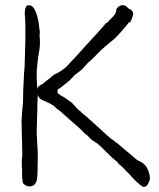

<svg xmlns="http://www.w3.org/2000/svg" viewBox="-20 -725 625 757"><path d="M354 -166Q344 -171 337 -178Q323 -192 322 -193Q314 -198 308 -205Q301 -212 294 -219Q273 -237 254 -254Q221 -284 217 -287Q204 -295 193 -307L177 -317L146 -331Q142 -333 142 -333Q130 -341 129 -353Q127 -321 127 -288Q126 -254 125 -221Q124 -207 126 -175Q129 -126 129 -108Q129 -76 128 -46Q127 -14 122 -6Q118 2 113 5.5Q108 9 99 10Q87 10 81 6Q72 0 70 -4Q69 -8 69 -11Q68 -17 68 -19L67 -32Q68 -48 66 -73Q65 -93 68 -112Q68 -115 67 -164L66 -197Q65 -236 65 -249Q66 -262 67 -281L69 -302Q71 -320 71 -334Q71 -368 73 -398Q75 -447 77 -461Q77 -465 80 -567Q81 -634 78 -666Q77 -673 78 -678Q78 -683 79 -688Q80 -693 83 -699Q85 -704 94 -704Q105 -705 113 -693Q121 -681 126 -664Q132 -642 133 -631Q136 -608 136 -606Q137 -605 137 -599L136 -583Q136 -576 137 -575Q139 -544 133 -515Q129 -496 125 -448Q124 -429 125 -411Q126 -392 127 -375Q129 -386 147 -393Q158 -403 169 -411Q180 -419 192 -430Q215 -441 223 -447L233 -455Q234 -456 235 -456L237 -458Q238 -458 239 -459Q242 -462 254 -475Q266 -488 283 -506Q300 -525 319 -546Q338 -566 354 -584Q370 -602 381 -614Q392 -626 392 -627Q395 -632 399 -634Q406 -638 406 -638Q406 -639 406 -639Q406 -639 407 -640L410 -643Q410 -644 410 -644Q410 -645 411 -645Q413 -646 413.5 -647Q414 -648 415 -649Q437 -668 438 -682Q439 -690 439 -690Q456 -711 475 -702Q479 -700 484 -694Q485 -692 492 -689L498 -685Q506 -677 505 -670Q505 -667 504 -664L500 -653Q495 -639 494 -638Q487 -637 487 -635Q483 -629 462 -605Q447 -587 431 -572Q429 -570 395 -542Q376 -526 365 -514Q343 -491 341 -490Q326 -478 316 -465.5Q306 -453 293 -443Q275 -431 266 -420Q254 -406 240 -396Q215 -377 215 -376H212Q211 -376 209 -372L206 -369L207 -368V-367V-359Q207 -358 208 -358Q209 -356 208 -356Q211 -357 220 -348Q222 -347 232 -342Q237 -339 242 -335Q247 -331 252 -328Q260 -323 265.5 -317.5Q271 -312 277 -305Q288 -292 292 -290Q298 -286 298 -285Q301 -282 304 -279Q313 -273 360 -230Q418 -176 425 -173Q431 -170 432 -168Q434 -165 437 -164Q440 -163 451 -153L516 -98Q519 -96 521 -94Q523 -93 527 -91L535 -87Q541 -84 544 -81Q553 -73 556 -69Q563 -58 567 -46Q571 -33 571 -22Q571 -14 564 -1Q558 12 547 12Q542 12 529 1Q510 -15 503 -24Q491 -38 478 -50Q466 -62 461 -68Q455 -73 450 -77Q448 -78 446 -81Q445 -83 443 -86Q422 -102 402 -123Q367 -158 363 -160L359 -162Q358 -163 356 -163Q355 -164 354 -166Z"/></svg>

Font: ToneOZ-Pinyin-Tsuipita-TC
Style: Regular
Weight: 400
Designer: ÂÆ£ÂøóÂáåJeffrey Xuan(jeffreyx@gmail.com, ToneOZ.com) ÈòøÂù§(cjkFonts)
Foundry: ToneOZ
Version: Version 0.24071